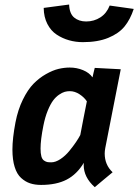

<svg xmlns="http://www.w3.org/2000/svg" viewBox="-20 -794 598 830"><path d="M352.5 -701.2Q386.7 -701.2 414.1 -719Q441.4 -736.8 454.1 -770L558.1 -755.4Q543 -709.5 518.1 -679.2Q493.2 -648.9 448 -630.4Q402.8 -611.8 338.4 -611.8Q307.1 -611.8 278.6 -619.9Q250 -627.9 225.1 -644.3Q200.2 -660.6 184.8 -690.4Q169.4 -720.2 168.9 -759.8L278.8 -774.4Q280.3 -734.9 300.8 -718Q321.3 -701.2 352.5 -701.2ZM167.5 -250.5Q155.3 -189.5 155.3 -151.9Q155.3 -130.9 158.9 -117.9Q162.6 -105 170.4 -99.9Q178.2 -94.7 184.3 -93.5Q190.4 -92.3 201.7 -92.3Q220.2 -92.3 241.5 -106.4Q262.7 -120.6 279.8 -141.6Q296.9 -162.6 308.6 -179.9Q320.3 -197.3 327.1 -210.4Q331.5 -234.9 341.1 -283.4Q350.6 -332 355.5 -356Q343.8 -373.5 323.5 -386.7Q303.2 -399.9 281.7 -399.9Q270.5 -399.9 259.8 -397Q249 -394 235.1 -384.5Q221.2 -375 209.5 -359.4Q197.8 -343.8 186.3 -315.7Q174.8 -287.6 167.5 -250.5ZM435.1 -154.3Q432.6 -140.6 432.6 -130.4Q432.6 -81.5 466.8 -49.3Q453.6 -38.6 428 -17.1Q402.3 4.4 389.6 15.1Q341.8 -27.8 341.8 -80.6Q341.8 -86.9 342.3 -90.3Q312.5 -40.5 268.3 -17.6Q224.1 5.4 157.7 5.4Q130.9 5.4 110.1 -1.5Q89.4 -8.3 71.3 -24.7Q53.2 -41 43.5 -72Q33.7 -103 33.7 -147.5Q33.7 -195.8 46.9 -265.1Q57.6 -320.3 78.9 -363.5Q100.1 -406.7 124.8 -431.9Q149.4 -457 178.7 -473.6Q208 -490.2 232.9 -496.1Q257.8 -502 281.2 -502Q312 -502 339.1 -490.7Q366.2 -479.5 379.9 -459.5Q381.3 -466.3 384.5 -480Q387.7 -493.7 389.6 -500.5L502 -494.6Q490.7 -438 468.5 -324.5Q446.3 -210.9 435.1 -154.3Z"/></svg>

Font: Fantasque Sans Mono
Style: Bold Italic
Weight: 700
Italic angle: -11°
Monospace: yes
Designer: Jany Belluz
Version: Version 1.7.1